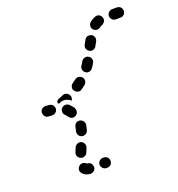

<svg xmlns="http://www.w3.org/2000/svg" viewBox="-125 -669 820 886"><g transform="rotate(-20 285.5 -226.0)"><path d="M277 89Q277 79 270 71Q262 64 252 64H248Q238 64 231 71Q223 79 223 89Q223 99 231 107Q238 114 248 114H252Q262 114 270 107Q277 99 277 89ZM187 108Q195 101 196 91Q196 86 194 81Q193 76 190 72Q186 69 182 66Q177 64 172 64Q170 64 169 63Q166 60 162 58Q158 56 153 55Q148 55 144 56Q139 57 135 61Q131 64 129 68Q126 72 126 77Q125 82 126 87Q128 92 131 96Q138 104 148 109Q157 113 169 114Q179 114 187 108ZM138 16Q140 20 144 24Q147 27 152 29Q162 33 171 29Q181 25 185 15Q188 8 193 -5Q197 -15 193 -24Q189 -34 180 -38Q175 -40 170 -40Q165 -40 161 -38Q156 -36 153 -33Q149 -29 147 -25Q141 -12 138 -3Q136 1 136 6Q136 11 138 16ZM191 -63Q196 -62 201 -62Q206 -63 210 -65Q215 -68 218 -72Q221 -76 222 -80Q226 -94 228 -106Q229 -116 223 -124Q217 -132 207 -134Q197 -136 188 -130Q180 -123 178 -113Q177 -105 174 -94Q171 -84 176 -75Q181 -66 191 -63ZM198 -162Q202 -165 205 -169Q207 -173 208 -178Q209 -183 208 -187Q207 -192 205 -197Q196 -209 186 -219Q178 -225 168 -225Q157 -224 150 -216Q144 -209 144 -198Q145 -188 153 -181Q158 -176 163 -169Q169 -160 179 -158Q189 -156 198 -162ZM55 -225Q56 -215 62 -208Q69 -201 79 -201Q88 -201 95 -200Q100 -200 105 -201Q109 -203 113 -206Q117 -209 119 -213Q122 -218 122 -223Q122 -228 121 -232Q119 -237 116 -241Q113 -245 109 -247Q104 -249 99 -250Q96 -250 92 -250Q90 -251 88 -251Q86 -251 84 -251H78Q68 -250 61 -243Q54 -235 55 -225ZM154 -263Q164 -266 173 -271Q183 -275 192 -271Q202 -267 206 -257Q208 -253 208 -248Q208 -243 206 -238Q206 -237 205 -236Q204 -234 203 -233Q202 -234 201 -235Q194 -241 185 -244Q176 -248 166 -247Q157 -247 148 -242Q145 -241 142 -239Q141 -244 138 -249Q140 -254 144 -258Q149 -262 154 -263ZM230 -272Q236 -264 246 -262Q256 -260 264 -266Q274 -273 283 -280Q291 -287 293 -297Q294 -307 288 -316Q285 -319 280 -322Q276 -324 271 -325Q266 -326 261 -324Q257 -323 253 -320Q244 -313 235 -307Q227 -301 225 -291Q223 -280 230 -272ZM307 -335Q316 -329 326 -331Q336 -333 342 -342Q349 -351 355 -362Q361 -371 358 -381Q356 -391 347 -396Q338 -402 328 -399Q318 -397 312 -388Q307 -378 301 -370Q295 -361 297 -351Q299 -341 307 -335ZM359 -421Q368 -416 378 -420Q388 -423 392 -432Q398 -444 403 -452Q408 -461 405 -471Q402 -481 393 -486Q388 -488 383 -488Q378 -489 373 -488Q369 -486 365 -483Q361 -480 359 -475Q354 -467 348 -455Q343 -446 346 -436Q350 -426 359 -421ZM407 -510Q413 -502 424 -501Q434 -500 442 -506Q448 -511 455 -513Q459 -515 463 -519Q467 -522 469 -527Q471 -531 471 -536Q471 -541 469 -546Q466 -555 456 -560Q447 -564 437 -560Q423 -555 411 -545Q403 -539 402 -529Q400 -518 407 -510ZM571 -541Q571 -531 564 -523Q556 -516 546 -516H523Q513 -516 506 -523Q498 -531 498 -541Q498 -551 506 -559Q513 -566 523 -566H546Q556 -566 564 -559Q571 -551 571 -541Z"/></g></svg>

Font: FRB American Cursive Guidelines Dashed Black
Style: Bold Italic
Weight: 900
Italic angle: -25°
Version: Version 2.0;Modular Font Editor K font №1